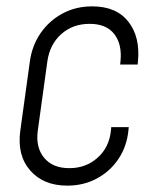

<svg xmlns="http://www.w3.org/2000/svg" viewBox="-20 -572 480 604"><path d="M385 -172 384 -162Q379 -111.5 352.8 -72.2Q326.5 -33 284.8 -10.5Q243 12 191.5 12Q116.5 12 74.8 -36Q33 -84 44 -162L74 -379Q81 -429.5 108.2 -468.5Q135.5 -507.5 177.2 -529.8Q219 -552 270 -552Q346 -552 383.8 -503.8Q421.5 -455.5 414 -379L413 -369H358L359 -379Q364.5 -432.5 339.5 -464.8Q314.5 -497 262 -497Q209 -497 172.8 -464.8Q136.5 -432.5 129 -379L99 -162Q91.5 -109 118.5 -76Q145.5 -43 198 -43Q250.5 -43 287.2 -76Q324 -109 329 -162L330 -172Z"/></svg>

Font: Mohave Light Light
Style: Italic
Weight: 300
Italic angle: -8°
Version: Version 2.003